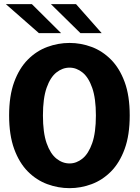

<svg xmlns="http://www.w3.org/2000/svg" viewBox="-20 -918 690 948"><path d="M323.5 11Q267 11 213.5 -8.8Q160 -28.5 117.5 -71.2Q75 -114 50 -182.5Q25 -251 25 -348Q25 -445 50 -513Q75 -581 117.5 -623.8Q160 -666.5 213.5 -686.2Q267 -706 323.5 -706Q379.5 -706 432.5 -686.2Q485.5 -666.5 528 -623.8Q570.5 -581 595.5 -513Q620.5 -445 620.5 -348Q620.5 -251 595.5 -182.5Q570.5 -114 528 -71.2Q485.5 -28.5 432.5 -8.8Q379.5 11 323.5 11ZM323.5 -111Q357.5 -111 387.2 -135Q417 -159 435.2 -211Q453.5 -263 453.5 -348Q453.5 -432.5 435.2 -484.5Q417 -536.5 387.2 -560.2Q357.5 -584 323.5 -584Q288.5 -584 258.5 -560.2Q228.5 -536.5 210.2 -484.5Q192 -432.5 192 -348Q192 -263 210.2 -211Q228.5 -159 258.5 -135Q288.5 -111 323.5 -111ZM377 -754.5 231.5 -897.5H355.5L482 -754.5ZM172 -754.5 9 -897.5H137.5L281.5 -754.5Z"/></svg>

Font: Trispace
Style: Bold
Weight: 700
Designer: Tyler Finck
Foundry: Etcetera Type Company
Version: Version 1.210; ttfautohint (v1.8.3)